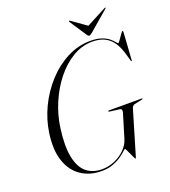

<svg xmlns="http://www.w3.org/2000/svg" viewBox="-155 -977 974 1100"><g transform="rotate(-20 332.0 -427.0)"><path d="M468 -713.5Q509.5 -713.5 536.8 -703.5Q564 -693.5 579.8 -680.2Q595.5 -667 603.5 -656.8Q611.5 -646.5 614.5 -646.5Q618 -646.5 628 -660.8Q638 -675 648 -689.2Q658 -703.5 660.5 -703.5Q664.5 -703.5 664.5 -697L653.5 -528.5Q653.5 -523 651 -523Q648.5 -523 647 -529L635 -571.5Q615 -642 577 -673.8Q539 -705.5 477 -705.5Q413.5 -705.5 356.8 -671.5Q300 -637.5 254.2 -580.2Q208.5 -523 178 -451.5Q147.5 -380 137 -304.5Q122 -195 136 -127.8Q150 -60.5 187.5 -29.8Q225 1 281.5 1Q321.5 1 358.8 -15Q396 -31 423 -58Q450 -85 460 -118.5L503.5 -262.5Q510.5 -285.5 493 -287.5L434 -295Q426.5 -296 427.5 -299Q427.5 -302.5 432 -302.5H633Q636.5 -302.5 636.5 -300Q636 -297 630 -296L584 -286Q570.5 -283 565.5 -266L486 1.5Q484 9 480.5 9Q479.5 9 474.2 -2Q469 -13 462.5 -27.5Q456 -42 450.5 -53Q445 -64 443.5 -64Q440.5 -64 428.8 -52.8Q417 -41.5 396.2 -27Q375.5 -12.5 345.5 -1.2Q315.5 10 276 10Q205 10 152.5 -24.8Q100 -59.5 76.2 -127.8Q52.5 -196 66.5 -296.5Q77.5 -375.5 113.2 -450Q149 -524.5 203.5 -584Q258 -643.5 325.8 -678.5Q393.5 -713.5 468 -713.5ZM494 -755Q481 -743.5 474 -743.5Q467 -743.5 460 -755L393 -856.5Q391 -861 393.5 -863Q395.5 -864.5 399 -861.5L488 -798.5L608 -861.5Q613.5 -864.5 615 -863Q617 -861 612 -856.5Z"/></g></svg>

Font: Fraunces 144pt Light
Style: Italic
Weight: 300
Italic angle: -16°
Version: Version 1.000;[0bf87f6ff]